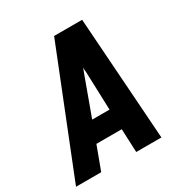

<svg xmlns="http://www.w3.org/2000/svg" viewBox="-182 -866 952 997"><g transform="rotate(-30 294.0 -367.5)"><path d="M-12 0 281 -735H449L500 0H349L343 -140H191L139 0ZM235 -260H339L331 -490Q330 -497 329.5 -504Q329 -511 329 -518Q327 -511 324.5 -504Q322 -497 319 -490Z"/></g></svg>

Font: Iosevka Aile Heavy Oblique
Style: Regular
Weight: 900
Italic angle: -9°
Designer: Belleve Invis
Foundry: Belleve Invis
Version: Version 31.1.0; ttfautohint (v1.8.4)